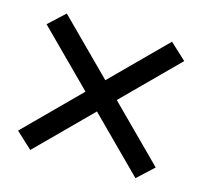

<svg xmlns="http://www.w3.org/2000/svg" viewBox="-75 -648 649 617"><g transform="rotate(15 250.0 -340.0)"><path d="M75 -113 21 -163 198 -340 21 -517 75 -567 250 -392 425 -567 479 -517 302 -340 479 -163 425 -113 250 -288Z"/></g></svg>

Font: Iosevka Fuck
Style: Regular
Weight: 400
Monospace: yes
Designer: Belleve Invis
Foundry: Belleve Invis
Version: Version 28.0.7; ttfautohint (v1.8.3)